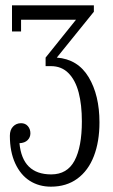

<svg xmlns="http://www.w3.org/2000/svg" viewBox="-20 -700 425 720"><path d="M193 -484Q272 -478 312.5 -410.5Q353 -343 353 -241Q353 -169 332 -114.5Q311 -60 270 -30Q229 0 171 0Q126 0 91.5 -22Q57 -44 37 -87.5Q17 -131 17 -191Q17 -213 29 -225.5Q41 -238 59 -238Q75 -238 84.5 -227Q94 -216 94 -200Q94 -185 83.5 -174.5Q73 -164 53 -163Q64 -46 172 -46Q232 -46 259.5 -97.5Q287 -149 287 -245Q287 -307 275 -353Q263 -399 237 -425.5Q211 -452 171 -452H151V-484L265 -626H59V-582H25V-680H332V-656Z"/></svg>

Font: Margherita Variable
Style: Regular
Weight: 400
Designer: James Puckett
Foundry: Dunwich Type Founders
Version: Version 1.008